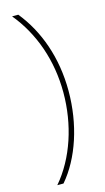

<svg xmlns="http://www.w3.org/2000/svg" viewBox="-133 -757 524 958"><g transform="rotate(-15 129.0 -278.0)"><path d="M213 -282C213 -454 159 -603 69 -714H37C132 -599 186 -448 186 -281C186 -116 134 45 37 158H69C160 52 213 -110 213 -282Z"/></g></svg>

Font: Noto Sans Armenian SemiCondensed Thin
Style: Regular
Weight: 100
Width: 4
Designer: Monotype Design Team
Foundry: Monotype Imaging Inc.
Version: Version 2.008